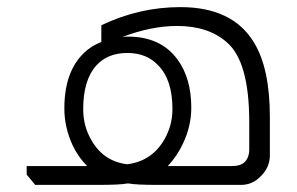

<svg xmlns="http://www.w3.org/2000/svg" viewBox="-20 -520 834 540"><path d="M265 -449Q372 -500 487 -500Q634 -500 694 -401Q739 -328 739 -191V-83Q739 -49 713 -24Q690 0 658 0H423Q362 0 342 -4H338Q319 0 255 0H79L55 -29V-53H225Q200 -78 184 -112Q161 -162 161 -215Q161 -319 217 -372Q237 -391 265 -402ZM681 -177Q681 -347 618 -401Q566 -447 478 -447Q406 -447 324 -416Q331 -417 340 -417Q432 -417 479 -353Q518 -300 518 -217Q518 -166 495 -117Q479 -82 452 -53H634Q656 -53 668 -64Q681 -77 681 -100ZM338 -58Q408 -67 443 -129Q465 -168 465 -213Q465 -296 425 -336Q393 -371 338 -371Q283 -371 251 -336Q214 -295 214 -213Q214 -165 237 -126Q271 -66 338 -58Z"/></svg>

Font: Almarai Light
Style: Regular
Weight: 300
Designer: Boutros International 2019
Foundry: Created by Boutros International 2019
Version: Version 1.10